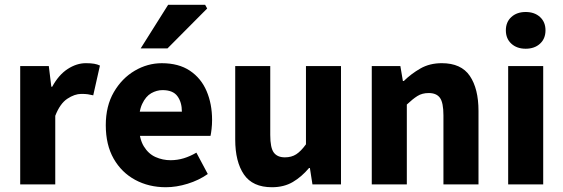

<svg xmlns="http://www.w3.org/2000/svg" viewBox="-20 -773 2362 805"><path d="M64.7 0V-496.1H184.6L195.2 -409.4H198.9Q226 -459.2 263.7 -483.7Q301.4 -508.1 339.8 -508.1Q360.9 -508.1 374.8 -505.7Q388.6 -503.3 399 -498.1L370.9 -373.3Q358.6 -376.3 348 -377.8Q337.4 -379.3 321 -379.3Q292.9 -379.3 262.3 -359Q231.6 -338.7 211.7 -287.5V0Z M675.4 12Q604.1 12 546.9 -18.8Q489.8 -49.6 456.6 -107.6Q423.5 -165.7 423.5 -248.2Q423.5 -328.8 457.4 -386.9Q491.2 -444.9 544.9 -476.5Q598.6 -508 658.2 -508Q729.2 -508 776.1 -476.6Q823.1 -445.2 846.1 -391.3Q869.2 -337.4 869.2 -270Q869.2 -250.6 867.1 -232.6Q865.1 -214.5 862.6 -203.3H537.5L536.4 -304.7H742.6Q742.6 -344.3 723.9 -369.7Q705.2 -395.2 661.4 -395.2Q637.3 -395.2 614.1 -382.2Q591 -369.1 576 -337Q561 -305 562.2 -248.2Q563.3 -191.9 582.7 -159.9Q602.2 -127.9 632.1 -114.6Q662 -101.3 695 -101.3Q723.6 -101.3 750.4 -109.4Q777.2 -117.6 803.4 -133L851.2 -43.4Q813.8 -17.1 766.7 -2.6Q719.6 12 675.4 12ZM569.8 -570 685 -753H840L848.6 -737.4L682.2 -570Z M1120 12Q1039.3 12 1002.7 -41.5Q966.2 -95 966.2 -188V-496H1113.1V-207Q1113.1 -153.2 1128 -133.3Q1142.9 -113.3 1174.5 -113.3Q1202 -113.3 1221.8 -126Q1241.5 -138.6 1262.8 -167.9V-496H1409.7V0H1290L1279.3 -68.6H1275.7Q1244.8 -31.8 1207.7 -9.9Q1170.5 12 1120 12Z M1538.7 0V-496.1H1658.6L1669.2 -433.3H1672.9Q1704.3 -463.9 1742.9 -486Q1781.6 -508.1 1832.3 -508.1Q1913.7 -508.1 1949.9 -454.6Q1986.2 -401 1986.2 -308V0H1839.2V-289.2Q1839.2 -342.8 1824.5 -362.9Q1809.9 -382.9 1777.5 -382.9Q1749.8 -382.9 1730.1 -370.4Q1710.4 -358 1685.7 -334.7V0Z M2110.6 0V-496H2257.5V0ZM2184 -568.7Q2147.1 -568.7 2124 -589.8Q2100.9 -610.9 2100.9 -645.9Q2100.9 -680.7 2124 -701.7Q2147.1 -722.7 2184 -722.7Q2221.1 -722.7 2244.1 -701.7Q2267.1 -680.7 2267.1 -645.9Q2267.1 -610.9 2244.1 -589.8Q2221.1 -568.7 2184 -568.7Z"/></svg>

Font: Source Sans 3
Style: Regular
Weight: 200
Designer: Paul D. Hunt
Foundry: Adobe
Version: Version 3.046;hotconv 1.0.118;makeotfexe 2.5.65603